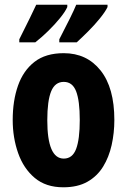

<svg xmlns="http://www.w3.org/2000/svg" viewBox="-20 -786 541 816"><path d="M466 -276Q466 -221 454.5 -169.5Q443 -118 418 -77.5Q393 -37 351.5 -13.5Q310 10 249 10Q175 10 127.5 -30Q80 -70 57 -135.5Q34 -201 34 -276Q34 -358 56.5 -422Q79 -486 126.5 -523Q174 -560 251 -560Q349 -560 407.5 -486.5Q466 -413 466 -276ZM181 -275Q181 -112 251 -112Q288 -112 303.5 -153Q319 -194 319 -276Q319 -358 303.5 -398Q288 -438 251 -438Q214 -438 197.5 -398Q181 -358 181 -275ZM437 -756Q428 -737 405.5 -709Q383 -681 355.5 -653.5Q328 -626 306 -606H232V-619Q258 -669 277 -707.5Q296 -746 304 -766H437ZM266 -756Q257 -736 235 -709Q213 -682 185.5 -655Q158 -628 130 -606H62V-619Q88 -670 106.5 -708.5Q125 -747 134 -766H266Z"/></svg>

Font: Noto Sans Lao ExtraCondensed ExtraBold
Style: Regular
Weight: 800
Width: 2
Designer: Monotype Design Team
Foundry: Monotype Imaging Inc.
Version: Version 2.003; ttfautohint (v1.8.4.7-5d5b)